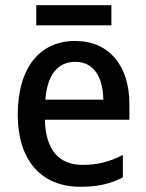

<svg xmlns="http://www.w3.org/2000/svg" viewBox="-20 -706 561 736"><path d="M407 -686H119V-609H407ZM268 -549C133 -549 48 -447 48 -266C48 -92 138 10 288 10C355 10 402 -1 451 -26V-112C400 -86 355 -74 297 -74C204 -74 155 -133 152 -247H476V-307C476 -452 400 -549 268 -549ZM269 -469C341 -469 375 -408 376 -324H154C161 -419 201 -469 269 -469Z"/></svg>

Font: Noto Sans Lao SemiCondensed Medium
Style: Regular
Weight: 500
Width: 4
Designer: Monotype Design Team
Foundry: Monotype Imaging Inc.
Version: Version 2.003